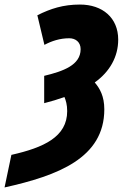

<svg xmlns="http://www.w3.org/2000/svg" viewBox="-97 -583 540 843"><path d="M-47 97 -77 240C157 188 361 111 361 -103C361 -161 341 -195 319 -221C385 -268 422 -334 422 -409C422 -505 353 -563 254 -563C180 -563 125 -545 67 -516L98 -386C130 -403 166 -415 207 -415C234 -415 257 -399 257 -367C257 -297 180 -270 97 -250V-130C129 -138 158 -147 186 -157C192 -142 198 -124 198 -95C198 18 95 65 -47 97Z"/></svg>

Font: Noto Sans ExtraCondensed Black
Style: Italic
Weight: 900
Width: 2
Italic angle: -12°
Designer: Monotype Design Team
Foundry: Monotype Imaging Inc.
Version: Version 2.013